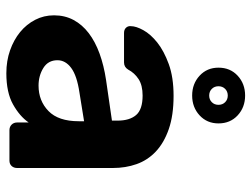

<svg xmlns="http://www.w3.org/2000/svg" viewBox="-116 -686 811 620"><g transform="rotate(90 290.0 -375.5)"><path d="M288 -590Q250 -590 224 -614Q198 -638 198 -675Q198 -713 224 -737Q250 -761 288 -761Q326 -761 352 -737Q378 -713 378 -675Q378 -638 352 -614Q326 -590 288 -590ZM288 -645Q301 -645 309.5 -653.5Q318 -662 318 -675Q318 -688 309.5 -696.5Q301 -705 288 -705Q275 -705 266.5 -696.5Q258 -688 258 -675Q258 -662 266.5 -653.5Q275 -645 288 -645ZM216 10Q176 10 142 -2Q108 -14 83 -34.5Q58 -55 43.5 -83Q29 -111 29 -144Q29 -179 44 -207Q59 -235 86.5 -256Q114 -277 152.5 -291Q191 -305 238 -312L369 -331V-349Q369 -388 351 -409Q333 -430 288 -430Q255 -430 235 -417Q215 -404 204 -383Q196 -370 181 -370H86Q75 -370 69 -376.5Q63 -383 64 -392Q64 -409 77 -432.5Q90 -456 117 -477.5Q144 -499 186.5 -514.5Q229 -530 289 -530Q352 -530 396.5 -514.5Q441 -499 469 -472.5Q497 -446 509.5 -410.5Q522 -375 522 -334V-25Q522 -14 515.5 -7Q509 0 498 0H400Q389 0 382 -7Q375 -14 375 -25V-62Q355 -33 316.5 -11.5Q278 10 216 10ZM256 -94Q305 -94 338 -126Q371 -158 371 -224V-241L278 -226Q224 -218 199 -199.5Q174 -181 174 -155Q174 -125 199 -109.5Q224 -94 256 -94Z"/></g></svg>

Font: Fz Rubik SemBd
Style: Regular
Weight: 600
Designer: Hubert and Fischer
Foundry: Hubert and Fischer
Version: Vit hóa bi FontZin.com